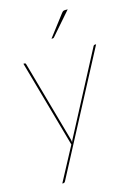

<svg xmlns="http://www.w3.org/2000/svg" viewBox="-132 -776 710 1023"><g transform="rotate(-15 223.0 -264.5)"><path d="M97 172Q93 180 86 180H80L180.5 -8.5L45 -490H51Q55 -490 56.5 -488.5Q58 -487 59 -483L184 -38Q186.5 -29 187.5 -19Q189 -24 191.2 -28.8Q193.5 -33.5 196 -38L431 -485Q433.5 -490 439 -490H446ZM348 -709 239 -584Q236.5 -580 231 -580H224L314 -698Q319.5 -705 323.5 -707Q327.5 -709 335 -709Z"/></g></svg>

Font: Lato Hairline
Style: Italic
Weight: 250
Italic angle: -7°
Designer: Lukasz Dziedzic
Foundry: Lukasz Dziedzic
Version: Version 1.104; Western+Polish opensource